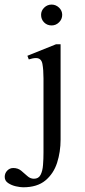

<svg xmlns="http://www.w3.org/2000/svg" viewBox="-90 -606 362 822"><path d="M176.3 -542.5Q176.3 -523.9 162.8 -510.5Q149.4 -497.1 130.9 -497.1Q111.8 -497.1 98.9 -510Q85.9 -522.9 85.9 -542.5Q85.9 -560.5 99.4 -573.5Q112.8 -586.4 130.9 -586.4Q148.9 -586.4 162.6 -573.5Q176.3 -560.5 176.3 -542.5ZM169.4 -416.5V-8.3Q169.4 43.9 154.5 90.6Q139.6 137.2 104.5 166.5Q69.3 195.8 9.3 195.8Q-2.9 195.8 -21.7 191.7Q-40.5 187.5 -55.2 177.7Q-69.8 168 -69.8 151.4Q-69.8 135.7 -59.1 124.5Q-48.3 113.3 -33.2 113.3Q-13.2 113.3 0.7 124.8Q14.6 136.2 27.1 147.7Q39.6 159.2 55.2 159.2Q75.2 159.2 83.7 142.6Q92.3 126 94.2 100.3Q96.2 74.7 96.2 47.9V-270.5Q96.2 -307.6 91.6 -332.5Q86.9 -357.4 64 -357.4Q56.2 -357.4 48.6 -355.7Q41 -354 33.2 -351.6L27.3 -367.2L149.9 -416.5Z"/></svg>

Font: Scheherazade New
Style: Regular
Weight: 400
Designer: SIL International
Foundry: SIL International
Version: Version 4.000